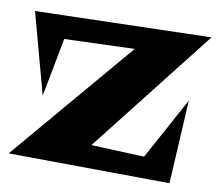

<svg xmlns="http://www.w3.org/2000/svg" viewBox="-70 -693 859 759"><g transform="rotate(10 360.0 -313.5)"><path d="M719.7 -612.3 326.2 -110.4 539.1 -101.6 674.8 -350.6 656.2 -15.6 9.8 -21.5 428.7 -514.6 147.5 -504.9 102.5 -269.5 14.6 -593.8Z"/></g></svg>

Font: Fontdiner Swanky
Style: Regular
Weight: 400
Designer: Font Diner, Inc
Foundry: Font Diner, Inc
Version: Version 1.000